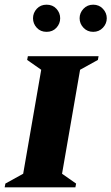

<svg xmlns="http://www.w3.org/2000/svg" viewBox="-50 -800 476 820"><path d="M-30 0 -27 -16 49 -58 126 -502 66 -544 69 -560H371L368 -544L292 -502L215 -58L275 -16L272 0ZM149 -664Q123 -664 107 -681.5Q91 -699 91 -722Q91 -745 107 -762.5Q123 -780 149 -780Q175 -780 191 -762.5Q207 -745 207 -722Q207 -699 191 -681.5Q175 -664 149 -664ZM348 -664Q323 -664 306.5 -681.5Q290 -699 290 -722Q290 -745 306.5 -762.5Q323 -780 348 -780Q373 -780 389.5 -762.5Q406 -745 406 -722Q406 -699 389.5 -681.5Q373 -664 348 -664Z"/></svg>

Font: Spectral SC ExtraBold
Style: Italic
Weight: 800
Italic angle: -10°
Designer: Jean-Baptiste Levee
Foundry: Production Type
Version: Version 2.001